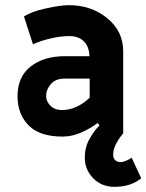

<svg xmlns="http://www.w3.org/2000/svg" viewBox="-20 -518 568 745"><path d="M223 12Q134 12 91 -31.5Q48 -75 48 -145Q48 -220 99 -260Q150 -300 232 -300H327Q326 -337 305.5 -357.5Q285 -378 249 -378Q215 -378 175 -368.5Q135 -359 108 -346L73 -454Q101 -473 158.5 -485.5Q216 -498 247 -498Q334 -498 396 -447.5Q458 -397 458 -319V0Q444 15 431.5 38Q419 61 419 83Q419 94 426 102.5Q433 111 450 111Q456 111 467.5 106.5Q479 102 491 94L528 174Q505 192 479 199.5Q453 207 425 207Q374 207 341.5 173.5Q309 140 309 94Q309 54 327 21.5Q345 -11 366 -31L359 -41Q332 -20 295.5 -4Q259 12 223 12ZM159 -145Q159 -124 176 -107.5Q193 -91 221 -91Q248 -91 275.5 -103Q303 -115 328 -139V-213H230Q196 -213 177.5 -192Q159 -171 159 -145Z"/></svg>

Font: Palanquin Dark
Style: Regular
Weight: 400
Designer: Pria Ravichandran
Version: Version 1.000